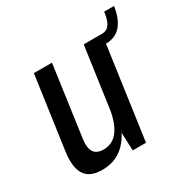

<svg xmlns="http://www.w3.org/2000/svg" viewBox="-147 -754 872 891"><g transform="rotate(-30 289.5 -308.0)"><path d="M145 -161Q139 -116 153.5 -93.5Q168 -71 205 -71Q254 -71 284 -111.5Q314 -152 325 -232L364 -299L357 -244Q340 -119 288.5 -55.5Q237 8 153 8Q87 8 61 -31Q35 -70 46 -151L101 -540H198ZM390 0H319L313 -150L368 -540H466ZM465 -540Q483 -540 495 -548.5Q507 -557 514.5 -575.5Q522 -594 526 -624H579Q559 -491 458 -491Z"/></g></svg>

Font: Pathway Extreme Condensed Medium
Style: Italic
Weight: 500
Width: 3
Italic angle: -8°
Version: Version 1.001;gftools[0.9.26]